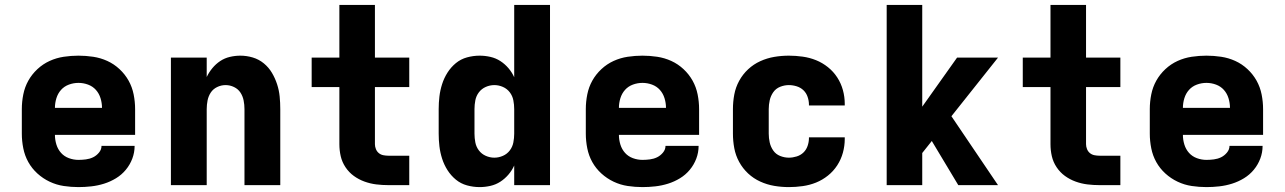

<svg xmlns="http://www.w3.org/2000/svg" viewBox="-20 -755 5240 783"><path d="M300 8Q270 8 240 3.5Q210 -1 182.5 -14Q155 -27 132.5 -47.5Q110 -68 95.5 -94Q81 -120 75 -150Q69 -180 69 -210V-310Q69 -340 75 -370Q81 -400 95.5 -426Q110 -452 132.5 -473Q155 -494 182.5 -506.5Q210 -519 240 -523.5Q270 -528 300 -528Q330 -528 360 -523.5Q390 -519 417.5 -506.5Q445 -494 467.5 -473Q490 -452 504.5 -426Q519 -400 525 -370Q531 -340 531 -310V-205H204Q204 -185 210 -165.5Q216 -146 229 -131.5Q242 -117 261 -110Q280 -103 300 -103Q315 -103 330.5 -105Q346 -107 359.5 -113.5Q373 -120 383.5 -132.5Q394 -145 394 -160H529Q529 -133 519.5 -108Q510 -83 493 -62.5Q476 -42 453 -28Q430 -14 404.5 -6Q379 2 352.5 5Q326 8 300 8ZM396 -315Q396 -335 390 -354.5Q384 -374 371 -388.5Q358 -403 339 -410Q320 -417 300 -417Q280 -417 261 -410Q242 -403 229 -388.5Q216 -374 210 -354.5Q204 -335 204 -315Z M677 0V-520H823V-441Q832 -460 846 -477Q860 -494 878 -506Q896 -518 917.5 -523Q939 -528 960 -528Q986 -528 1011 -520.5Q1036 -513 1056 -496.5Q1076 -480 1089 -458Q1102 -436 1110 -411.5Q1118 -387 1120.5 -361.5Q1123 -336 1123 -310V0H977V-310Q977 -328 973.5 -345.5Q970 -363 960.5 -377.5Q951 -392 934.5 -400Q918 -408 900 -408Q882 -408 865.5 -400Q849 -392 839.5 -377.5Q830 -363 826.5 -345.5Q823 -328 823 -310V0Z M1649 0H1564Q1539 0 1514.5 -3Q1490 -6 1466.5 -14.5Q1443 -23 1423 -37.5Q1403 -52 1389 -73Q1375 -94 1369.5 -118Q1364 -142 1364 -167V-400H1251V-520H1364V-735H1509V-520H1649V-400H1509V-167Q1509 -157 1513 -147Q1517 -137 1525 -130.5Q1533 -124 1543.5 -122Q1554 -120 1564 -120H1649Z M1936 8Q1910 8 1884.5 1Q1859 -6 1839 -22.5Q1819 -39 1805 -61Q1791 -83 1783 -108Q1775 -133 1772 -158.5Q1769 -184 1769 -210V-310Q1769 -336 1772 -361.5Q1775 -387 1783 -412Q1791 -437 1805 -459Q1819 -481 1839 -497.5Q1859 -514 1884.5 -521Q1910 -528 1936 -528Q1958 -528 1980 -523Q2002 -518 2020.5 -506Q2039 -494 2053.5 -477Q2068 -460 2077 -440V-735H2223V0H2077V-80Q2068 -60 2053.5 -43Q2039 -26 2020.5 -14Q2002 -2 1980 3Q1958 8 1936 8ZM1996 -112Q2014 -112 2031 -119.5Q2048 -127 2059 -141.5Q2070 -156 2073.5 -174Q2077 -192 2077 -210V-310Q2077 -328 2073.5 -346Q2070 -364 2059 -378.5Q2048 -393 2031 -400.5Q2014 -408 1996 -408Q1978 -408 1961 -400.5Q1944 -393 1933 -378.5Q1922 -364 1918.5 -346Q1915 -328 1915 -310V-210Q1915 -192 1918.5 -174Q1922 -156 1933 -141.5Q1944 -127 1961 -119.5Q1978 -112 1996 -112Z M2600 8Q2570 8 2540 3.5Q2510 -1 2482.5 -14Q2455 -27 2432.5 -47.5Q2410 -68 2395.5 -94Q2381 -120 2375 -150Q2369 -180 2369 -210V-310Q2369 -340 2375 -370Q2381 -400 2395.5 -426Q2410 -452 2432.5 -473Q2455 -494 2482.5 -506.5Q2510 -519 2540 -523.5Q2570 -528 2600 -528Q2630 -528 2660 -523.5Q2690 -519 2717.5 -506.5Q2745 -494 2767.5 -473Q2790 -452 2804.5 -426Q2819 -400 2825 -370Q2831 -340 2831 -310V-205H2504Q2504 -185 2510 -165.5Q2516 -146 2529 -131.5Q2542 -117 2561 -110Q2580 -103 2600 -103Q2615 -103 2630.5 -105Q2646 -107 2659.5 -113.5Q2673 -120 2683.5 -132.5Q2694 -145 2694 -160H2829Q2829 -133 2819.5 -108Q2810 -83 2793 -62.5Q2776 -42 2753 -28Q2730 -14 2704.5 -6Q2679 2 2652.5 5Q2626 8 2600 8ZM2696 -315Q2696 -335 2690 -354.5Q2684 -374 2671 -388.5Q2658 -403 2639 -410Q2620 -417 2600 -417Q2580 -417 2561 -410Q2542 -403 2529 -388.5Q2516 -374 2510 -354.5Q2504 -335 2504 -315Z M3197 8Q3167 8 3137.5 3Q3108 -2 3080.5 -14.5Q3053 -27 3031 -47.5Q3009 -68 2994.5 -94.5Q2980 -121 2974.5 -150.5Q2969 -180 2969 -210V-310Q2969 -340 2974.5 -369.5Q2980 -399 2994.5 -425.5Q3009 -452 3031 -472.5Q3053 -493 3080.5 -505.5Q3108 -518 3137.5 -523Q3167 -528 3197 -528Q3225 -528 3253.5 -524Q3282 -520 3308 -509.5Q3334 -499 3356.5 -481Q3379 -463 3394.5 -439Q3410 -415 3417.5 -387.5Q3425 -360 3425 -332V-325H3279V-328Q3279 -344 3273.5 -360Q3268 -376 3256.5 -387Q3245 -398 3229 -403Q3213 -408 3197 -408Q3179 -408 3161.5 -401Q3144 -394 3133.5 -379Q3123 -364 3119 -346Q3115 -328 3115 -310V-210Q3115 -192 3119 -174Q3123 -156 3133.5 -141Q3144 -126 3161.5 -119Q3179 -112 3197 -112Q3213 -112 3229 -117Q3245 -122 3256.5 -133Q3268 -144 3273.5 -160Q3279 -176 3279 -192V-195H3425V-188Q3425 -160 3417.5 -132.5Q3410 -105 3394.5 -81Q3379 -57 3356.5 -39Q3334 -21 3308 -10.5Q3282 0 3253.5 4Q3225 8 3197 8Z M3596 0V-735H3741V-320L3883 -520H4050L3860 -281L4050 0H3888L3780 -180L3741 -131V0Z M4549 0H4464Q4439 0 4414.5 -3Q4390 -6 4366.5 -14.5Q4343 -23 4323 -37.5Q4303 -52 4289 -73Q4275 -94 4269.5 -118Q4264 -142 4264 -167V-400H4151V-520H4264V-735H4409V-520H4549V-400H4409V-167Q4409 -157 4413 -147Q4417 -137 4425 -130.5Q4433 -124 4443.5 -122Q4454 -120 4464 -120H4549Z M4900 8Q4870 8 4840 3.5Q4810 -1 4782.5 -14Q4755 -27 4732.5 -47.5Q4710 -68 4695.5 -94Q4681 -120 4675 -150Q4669 -180 4669 -210V-310Q4669 -340 4675 -370Q4681 -400 4695.5 -426Q4710 -452 4732.5 -473Q4755 -494 4782.5 -506.5Q4810 -519 4840 -523.5Q4870 -528 4900 -528Q4930 -528 4960 -523.5Q4990 -519 5017.5 -506.5Q5045 -494 5067.5 -473Q5090 -452 5104.5 -426Q5119 -400 5125 -370Q5131 -340 5131 -310V-205H4804Q4804 -185 4810 -165.5Q4816 -146 4829 -131.5Q4842 -117 4861 -110Q4880 -103 4900 -103Q4915 -103 4930.5 -105Q4946 -107 4959.5 -113.5Q4973 -120 4983.5 -132.5Q4994 -145 4994 -160H5129Q5129 -133 5119.5 -108Q5110 -83 5093 -62.5Q5076 -42 5053 -28Q5030 -14 5004.5 -6Q4979 2 4952.5 5Q4926 8 4900 8ZM4996 -315Q4996 -335 4990 -354.5Q4984 -374 4971 -388.5Q4958 -403 4939 -410Q4920 -417 4900 -417Q4880 -417 4861 -410Q4842 -403 4829 -388.5Q4816 -374 4810 -354.5Q4804 -335 4804 -315Z"/></svg>

Font: Iosevka Aile Heavy
Style: Regular
Weight: 900
Designer: Belleve Invis
Foundry: Belleve Invis
Version: Version 31.1.0; ttfautohint (v1.8.4)